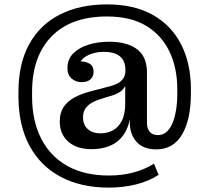

<svg xmlns="http://www.w3.org/2000/svg" viewBox="-20 -717 956 874"><path d="M692 -37Q632 -37 601.5 -71.5Q571 -106 571 -158V-201H550V-327H546L551 -363V-398L649 -384V-157Q649 -132 661.5 -117Q674 -102 699 -102Q741 -102 764 -154Q787 -206 787 -293V-303H849V-293Q849 -173 809 -105Q769 -37 692 -37ZM396 -38Q330 -38 291 -72Q252 -106 252 -164Q252 -203 269 -229Q286 -255 317.5 -272.5Q349 -290 392 -301L460 -319Q488 -325 508.5 -334Q529 -343 540 -358Q551 -373 551 -397L554 -327H550Q542 -308 523 -296.5Q504 -285 473 -277L444 -268Q419 -261 400 -250.5Q381 -240 369.5 -224Q358 -208 358 -183Q358 -148 380 -129Q402 -110 438 -110Q468 -110 493.5 -123.5Q519 -137 534.5 -167Q550 -197 550 -247L577 -241Q577 -170 555 -125Q533 -80 492.5 -59Q452 -38 396 -38ZM351 -343Q325 -343 306 -359.5Q287 -376 287 -407Q287 -448 314 -474.5Q341 -501 384 -514Q427 -527 477 -527Q560 -527 605 -492Q650 -457 649 -384L551 -398Q551 -440 526 -460.5Q501 -481 453 -481Q424 -481 399 -473Q374 -465 357 -449.5Q340 -434 336 -409L338 -438Q370 -438 388 -427Q406 -416 406 -391Q406 -369 392 -356Q378 -343 351 -343ZM64 -298Q64 -427 113 -516Q162 -605 253 -651Q344 -697 467 -697Q591 -697 676 -649Q761 -601 805 -514Q849 -427 849 -311V-303H787V-311Q787 -408 751 -483Q715 -558 644.5 -600Q574 -642 467 -642Q303 -642 214.5 -551Q126 -460 126 -298ZM702 79Q657 108 599 122.5Q541 137 475 137Q348 137 255.5 87.5Q163 38 113.5 -55Q64 -148 64 -278V-298H126V-278Q126 -168 167 -87Q208 -6 286 38Q364 82 475 82Q536 82 588 68Q640 54 681 28Z"/></svg>

Font: Montagu Slab Medium
Style: Regular
Weight: 500
Version: Version 1.000